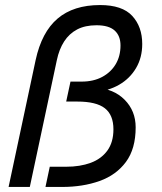

<svg xmlns="http://www.w3.org/2000/svg" viewBox="-20 -740 640 760"><path d="M14 0 121 -502Q145 -613 208 -666.5Q271 -720 376 -720Q464 -720 503.5 -677Q543 -634 543 -566Q543 -512 518.5 -470.5Q494 -429 451.5 -404.5Q409 -380 355 -376L358 -393Q430 -389 473.5 -345Q517 -301 517 -236Q517 -151 478.5 -99Q440 -47 374 -23.5Q308 0 226 0H160L177 -80H242Q297 -80 339 -95.5Q381 -111 405 -144Q429 -177 429 -228Q429 -285 395 -311.5Q361 -338 286 -338H242L259 -417H303Q350 -417 384.5 -435.5Q419 -454 438 -486Q457 -518 457 -560Q457 -598 434 -619Q411 -640 362 -640Q317 -640 285.5 -623.5Q254 -607 234 -576Q214 -545 205 -502L98 0Z"/></svg>

Font: Geist Mono
Style: Italic
Weight: 400
Italic angle: -12°
Monospace: yes
Designer: Basement.studio, Andrés Briganti, Mateo Zaragoza
Foundry: Basement.studio, Vercel, Andrés Briganti, Guido Ferreyra, Mateo Zaragoza
Version: Version 1.500